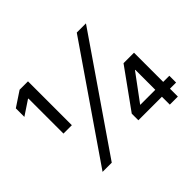

<svg xmlns="http://www.w3.org/2000/svg" viewBox="-156 -961 1196 1196"><g transform="rotate(-45 442.0 -363.5)"><path d="M136.4 0 636.4 -727.3H717.3L217.3 0ZM132.8 -340.9V-649.9H129.3L34.1 -586.6V-661.9L132.8 -727.3H206.7V-340.9ZM521.3 -69.6V-127.8L707.4 -386.4H799.7V-129.3H853.7V-69.6H799.7V0H728.7V-69.6ZM730.1 -129.3V-305.4H727.3L598 -130.7V-129.3Z"/></g></svg>

Font: Inter Alia
Style: Regular
Weight: 400
Designer: Rasmus Andersson (Latin, Greek, Cyrillic etc.) and Evan from Shavian.info (Shavian, old style figures)
Foundry: Shavian.info
Version: Version 0.001;git-37ab20767